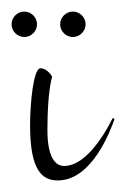

<svg xmlns="http://www.w3.org/2000/svg" viewBox="-37 -321 218 332"><path d="M33 -203C21 -203 15 -144 15 -104C15 -26 36 -9 63 -9C122 -9 154 -95 161 -115L158 -117C138 -77 107 -34 74 -34C58 -34 45 -50 45 -96C45 -165 53 -187 53 -188C53 -190 44 -203 33 -203ZM-17 -279C-17 -267 -7 -257 5 -257C17 -257 27 -267 27 -279C27 -291 17 -301 5 -301C-7 -301 -17 -291 -17 -279ZM67 -279C67 -267 77 -257 89 -257C101 -257 111 -267 111 -279C111 -291 101 -301 89 -301C77 -301 67 -291 67 -279Z"/></svg>

Font: Stalemate
Style: Regular
Weight: 400
Designer: Astigmatic (AOETI)
Foundry: Astigmatic (AOETI)
Version: Version 001.000